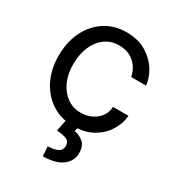

<svg xmlns="http://www.w3.org/2000/svg" viewBox="-177 -628 862 944"><g transform="rotate(30 254.0 -156.0)"><path d="M265.6 7.8Q197.3 7.8 144.3 -26.1Q91.3 -60.1 61.3 -119.9Q31.2 -179.7 31.2 -256.8Q31.2 -335 60.8 -395Q90.3 -455.1 142.8 -489.3Q195.3 -523.4 263.7 -523.4Q331.5 -523.4 377.9 -494.6Q424.3 -465.8 449.2 -424.3Q474.1 -382.8 476.6 -343.8H392.6Q388.2 -369.6 372.8 -393.8Q357.4 -418 330.3 -433.6Q303.2 -449.2 263.7 -449.2Q219.2 -449.2 185.5 -424.6Q151.9 -399.9 133.1 -356.7Q114.3 -313.5 114.3 -256.8Q114.3 -201.2 133.5 -158.4Q152.8 -115.7 186.8 -91.6Q220.7 -67.4 264.6 -67.4Q298.8 -67.4 326.9 -81.3Q355 -95.2 371.6 -119.1Q388.2 -143.1 388.7 -171.9H476.6Q473.1 -127.9 448.2 -86.7Q423.3 -45.4 377.4 -18.8Q331.5 7.8 265.6 7.8ZM222.7 -2.9H291L285.2 25.4Q312.5 29.3 335.4 48.1Q358.4 66.9 358.4 108.4Q358.4 153.3 321 181.9Q283.7 210.4 210.9 210.9L208 156.2Q241.2 155.8 262.7 145.5Q284.2 135.3 284.2 111.3Q284.2 86.9 266.4 78.1Q248.5 69.3 208 66.4Z"/></g></svg>

Font: Inter Display V
Style: Regular
Weight: 400
Designer: Rasmus Andersson
Foundry: rsms
Version: Version 3.015;git-src